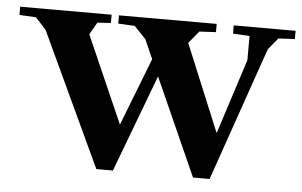

<svg xmlns="http://www.w3.org/2000/svg" viewBox="-84 -565 984 625"><g transform="rotate(5 408.0 -252.5)"><path d="M189.9 -435.1 314.9 -150.9 400.9 -372.1 373 -435.1 335 -475.1 280.8 -478V-504.9H600.1V-478L545.9 -475.1L513.2 -435.1L630.9 -150.9L710 -396V-475.1L655.8 -478V-504.9H857.9V-478L804.2 -475.1L772.9 -437L621.1 0H566.9L424.8 -317.9L305.2 0H251L46.9 -437L12.2 -475.1L-42 -478V-504.9H256.8V-478L212.9 -475.1Z"/></g></svg>

Font: Ortica Angular Bold
Style: Regular
Weight: 700
Designer: Benedetta Bovani
Foundry: Collletttivo
Version: Version 2.000;Glyphs 3.1.2 (3151)